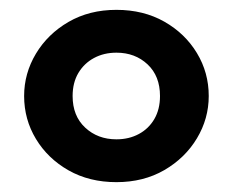

<svg xmlns="http://www.w3.org/2000/svg" viewBox="-20 -721 474 390"><path d="M216.5 -351Q161.5 -351 119.2 -375Q77 -399 53 -438.8Q29 -478.5 29 -526Q29 -572 53 -612Q77 -652 119.2 -676.5Q161.5 -701 216.5 -701Q271.5 -701 313.8 -677Q356 -653 380 -613.2Q404 -573.5 404 -526Q404 -480 380 -440Q356 -400 313.8 -375.5Q271.5 -351 216.5 -351ZM216.5 -438Q242 -438 262 -448.8Q282 -459.5 293.5 -479.2Q305 -499 305 -526Q305 -566.5 279.8 -590.2Q254.5 -614 216.5 -614Q191 -614 171 -603.2Q151 -592.5 139.2 -572.8Q127.5 -553 127.5 -526Q127.5 -485.5 153 -461.8Q178.5 -438 216.5 -438Z"/></svg>

Font: Geologica Roman SemiBold
Style: Regular
Weight: 600
Designer: Sindre Bremnes, Frode Helland
Foundry: Monokrom Skriftforlag AS
Version: Version 1.010;gftools[0.9.28]